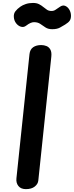

<svg xmlns="http://www.w3.org/2000/svg" viewBox="-20 -1318 515 1338"><path d="M160.5 0Q125.5 0 108.2 -21.8Q91 -43.5 94.5 -75.5L185.5 -940.5Q189 -973.5 211 -988.8Q233 -1004 267 -1004Q286.5 -1004 304 -997Q321.5 -990 331.2 -972.2Q341 -954.5 337.5 -922L247 -60Q244.5 -35.5 222 -17.8Q199.5 0 160.5 0ZM344 -1114.5Q315.5 -1114.5 297 -1126.8Q278.5 -1139 261 -1151.2Q243.5 -1163.5 217 -1163.5Q206 -1163.5 192.8 -1158Q179.5 -1152.5 162 -1139Q145.5 -1126 126 -1131.8Q106.5 -1137.5 92.2 -1156Q78 -1174.5 76.5 -1199Q74.5 -1222.5 87.2 -1239.2Q100 -1256 122 -1271.5Q137.5 -1282.5 160 -1290Q182.5 -1297.5 210 -1297.5Q235 -1297.5 251.8 -1289Q268.5 -1280.5 281.5 -1269.5Q294.5 -1258.5 307.5 -1250Q320.5 -1241.5 338.5 -1241.5Q355 -1241.5 366.8 -1249.8Q378.5 -1258 399 -1271.5Q417.5 -1284 434.5 -1277Q451.5 -1270 462.5 -1251.8Q473.5 -1233.5 474.5 -1212Q475.5 -1189 466.5 -1175Q457.5 -1161 433.5 -1146.5Q418 -1137 397.8 -1125.8Q377.5 -1114.5 344 -1114.5Z"/></svg>

Font: Edu NSW ACT Hand
Style: Regular
Weight: 400
Designer: Tina and Corey Anderson, Eben Sorkin, Mirko Velimirovic
Foundry: Sorkin Type Co.
Version: Version 2.000